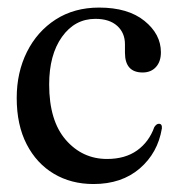

<svg xmlns="http://www.w3.org/2000/svg" viewBox="-20 -464 452 494"><path d="M394 -329.5Q394 -305.5 381.2 -291.5Q368.5 -277.5 347 -277.5Q301.5 -277.5 301.5 -328.5V-350Q301.5 -379.5 281.5 -397.5Q261.5 -415.5 225.5 -415.5Q172.5 -415.5 139.5 -369.2Q106.5 -323 106.5 -246.5Q106.5 -153.5 149.2 -104.2Q192 -55 255.5 -55Q302 -55 332.8 -77Q363.5 -99 377 -137Q383 -146 389 -145.5Q397.5 -145.5 396.5 -133.5Q386 -70.5 339.5 -30.5Q293 9.5 220.5 9.5Q163 9.5 118.5 -17Q74 -43.5 48.5 -93Q23 -142.5 23 -212Q23 -277.5 49.2 -330.2Q75.5 -383 123.2 -413.8Q171 -444.5 235 -444.5Q309.5 -444.5 351.8 -410.2Q394 -376 394 -329.5Z"/></svg>

Font: Fraunces 144pt S050
Style: Regular
Weight: 400
Version: Version 1.000; ttfautohint (v1.8.3)